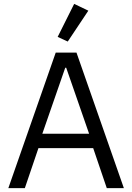

<svg xmlns="http://www.w3.org/2000/svg" viewBox="-20 -969 681 989"><path d="M530 0 460 -206H178L108 0H23L267 -698H374L618 0ZM321 -620H316L198 -280H439ZM329 -755 277 -779 362 -949 435 -914Z"/></svg>

Font: IBM Plex Thai
Style: Regular
Weight: 400
Designer: Mike Abbink, Paul van der Laan, Pieter van Rosmalen, Ben Mitchell, Mark Frömberg
Foundry: Bold Monday
Version: Version 1.0